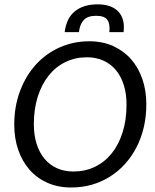

<svg xmlns="http://www.w3.org/2000/svg" viewBox="-20 -834 694 861"><path d="M43.9 0ZM636.2 -366.7Q636.2 -312 624.8 -263.2Q613.3 -214.4 591.8 -172.9Q570.3 -131.3 540 -98.1Q509.8 -64.9 472.4 -41.5Q435.1 -18.1 391.4 -5.6Q347.7 6.8 299.3 6.8Q240.2 6.8 192.9 -14.2Q145.5 -35.2 112.5 -72.8Q79.6 -110.4 61.8 -161.9Q43.9 -213.4 43.9 -274.9Q43.9 -356.4 69.6 -425Q95.2 -493.7 140.1 -543.5Q185.1 -593.3 246.8 -621.1Q308.6 -648.9 380.4 -648.9Q439.5 -648.9 486.8 -627.7Q534.2 -606.4 567.4 -568.8Q600.6 -531.2 618.4 -479.5Q636.2 -427.7 636.2 -366.7ZM547.4 -364.7Q547.4 -413.1 535.2 -452.4Q522.9 -491.7 500 -519.3Q477.1 -546.9 444.1 -562Q411.1 -577.1 369.6 -577.1Q317.4 -577.1 273.7 -555.9Q230 -534.7 198.5 -495.4Q167 -456.1 149.4 -400.6Q131.8 -345.2 131.8 -276.9Q131.8 -228.5 144 -189.5Q156.2 -150.4 179.2 -122.6Q202.1 -94.7 235.1 -79.8Q268.1 -64.9 309.1 -64.9Q361.8 -64.9 405.5 -85.9Q449.2 -106.9 480.7 -146Q512.2 -185.1 529.8 -240.5Q547.4 -295.9 547.4 -364.7ZM417.5 -814.5Q480 -814.5 510.7 -782Q541.5 -749.5 534.2 -689.9H470.2Q474.6 -725.1 461.9 -744.1Q449.2 -763.2 411.1 -763.2Q373 -763.2 355.5 -744.1Q337.9 -725.1 334 -689.9H270Q277.8 -753.4 316.4 -783.9Q355 -814.5 417.5 -814.5Z"/></svg>

Font: Carlito
Style: Italic
Weight: 400
Italic angle: -7°
Designer: Lukasz Dziedzic
Foundry: tyPoland Lukasz Dziedzic
Version: Version 1.104